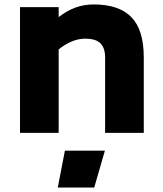

<svg xmlns="http://www.w3.org/2000/svg" viewBox="-20 -598 732 864"><path d="M70 0ZM627 -340V0H453V-340Q453 -381 432.5 -402.5Q412 -424 363 -424Q305 -424 244 -376V0H70V-566H244V-521Q281 -550 319.5 -564Q358 -578 402 -578Q515 -578 571 -521Q627 -464 627 -340ZM272 80H452L404 246H240Z"/></svg>

Font: Biryani Heavy
Style: Regular
Weight: 900
Designer: Dan Reynolds and Mathieu Réguer
Foundry: Dan Reynolds and Mathieu Réguer
Version: Version 1.003; ttfautohint (v1.1) -l 5 -r 5 -G 72 -x 0 -D la